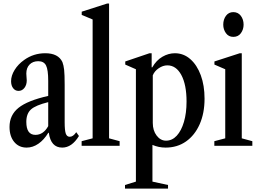

<svg xmlns="http://www.w3.org/2000/svg" viewBox="-20 -842 1493 1109"><path d="M134 10.5Q89 10.5 62 -22.2Q35 -55 35 -109Q35 -177.5 87 -219.2Q139 -261 258.5 -288V-374.5Q258.5 -439 246 -463.8Q233.5 -488.5 201 -488.5Q169.5 -488.5 150.8 -469.2Q132 -450 132 -417Q132 -407 133.2 -397Q134.5 -387 134.5 -378Q134.5 -351.5 121 -334.2Q107.5 -317 87 -317Q68 -317 56 -332.5Q44 -348 44 -373Q44 -405 64.5 -438.2Q85 -471.5 120 -496Q174 -534.5 241.5 -534.5Q316.5 -534.5 340.5 -483.5Q347.5 -465.5 350.5 -438.5Q353.5 -411.5 353.5 -352.5V-135.5Q353.5 -88.5 360 -70.2Q366.5 -52 383 -52Q402.5 -52 420.5 -78.5L436 -56.5Q395 10.5 339.5 10.5Q273.5 10.5 262 -75H259Q234 -34 201.8 -11.8Q169.5 10.5 134 10.5ZM184.5 -63Q230.5 -63 258.5 -113.5V-252Q185.5 -234 158.8 -209.8Q132 -185.5 132 -138Q132 -63 184.5 -63Z M451.5 0V-26.5L515 -43V-729.5L452 -756V-774.5L598.5 -821.5H610V-43L671 -26.5V0Z M702 247.5V226.5L765 207V-442L703.5 -469V-487L843.5 -534.5H856V-453H859.5Q883 -494 918 -514.2Q953 -534.5 990 -534.5Q1040.5 -534.5 1079.2 -500.5Q1118 -466.5 1139.8 -407.2Q1161.5 -348 1161.5 -272Q1161.5 -188 1133.2 -124.2Q1105 -60.5 1054.5 -25Q1004 10.5 936.5 10.5Q897 10.5 860.5 -5V207L950.5 226.5V247.5ZM939 -29.5Q974.5 -29.5 1001 -58.2Q1027.5 -87 1042.5 -138Q1057.5 -189 1057.5 -255.5Q1057.5 -352.5 1027.5 -408.5Q997.5 -464.5 946.5 -464.5Q921.5 -464.5 897 -448Q872.5 -431.5 862.5 -407V-132Q862.5 -88 884.8 -58.8Q907 -29.5 939 -29.5Z M1327.5 -629Q1300.5 -629 1285 -650.5Q1269.5 -672 1269.5 -699.5Q1269.5 -729.5 1285.2 -750.8Q1301 -772 1327.5 -772Q1355 -772 1371 -750.8Q1387 -729.5 1387 -699.5Q1387 -672 1371.5 -650.5Q1356 -629 1327.5 -629ZM1218 0V-26.5L1281 -43V-442L1218.5 -469V-487L1365 -534.5H1376.5V-43L1437.5 -26.5V0Z"/></svg>

Font: Libre Caslon Condensed Medium
Style: Regular
Weight: 500
Designer: Pablo Impallari, Rodrigo Fuenzalida, Katja Schimmel, Ertekin Erdin
Foundry: Pablo Impallari, Rodrigo Fuenzalida
Version: Version 2.000; ttfautohint (v1.8.4.7-5d5b);gftools[0.9.33]